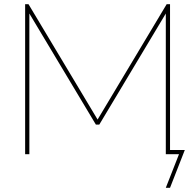

<svg xmlns="http://www.w3.org/2000/svg" viewBox="-20 -730 924 909"><path d="M765 0V-666L450 -140H434L119 -666V0H99V-710H115L442 -164L769 -710H785V0ZM765 159 831 -9 833 0H765V-20H855L785 159Z"/></svg>

Font: Raleway Thin
Style: Regular
Weight: 100
Designer: Matt McInerney, Pablo Impallari, Rodrigo Fuenzalida
Foundry: Matt McInerney, Pablo Impallari, Rodrigo Fuenzalida
Version: Version 4.026